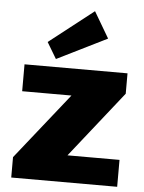

<svg xmlns="http://www.w3.org/2000/svg" viewBox="-56 -865 683 910"><g transform="rotate(5 285.0 -410.0)"><path d="M32 -97 335 -478 353 -412H48V-540H538V-443L233 -58L215 -128H536V0H32ZM432 -696 194 -578 148 -655 359 -820Z"/></g></svg>

Font: Pathway Extreme SemiCondensed ExtraBold
Style: Regular
Weight: 800
Width: 4
Version: Version 1.001;gftools[0.9.26]